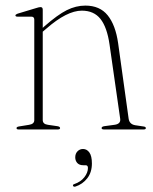

<svg xmlns="http://www.w3.org/2000/svg" viewBox="-20 -474 559 703"><path d="M136.5 -438.5V-372L142.5 -377.5Q191 -420 224.5 -436.8Q258 -453.5 292.5 -453.5Q345.5 -453.5 374.2 -418Q403 -382.5 412.5 -316L451 -39.5Q454 -19 475 -15.5L505 -11Q514 -10 514 -5Q514 0 506 0H361Q352 0 352 -5Q352 -10.5 362 -12L399 -17Q423 -20 420 -39.5L381 -311.5Q372 -374 348 -404.5Q324 -435 279.5 -435Q225 -435 149.5 -369L136.5 -358V-34.5Q136.5 -19.5 155.5 -17L190 -12Q200 -10.5 200 -5Q200 0 191.5 0H48Q40.5 0 40.5 -5Q40.5 -9.5 49.5 -11L86.5 -17Q105.5 -20 105.5 -34V-402Q105.5 -413 95 -413H44.5Q36.5 -413 36.5 -417.5Q36.5 -421 44.5 -424L112.5 -444.5Q123 -448 128.5 -448Q136.5 -448 136.5 -438.5ZM285 131Q270.5 131 263 122.8Q255.5 114.5 255.5 102Q255.5 88.5 263.8 80Q272 71.5 284 71.5Q298 71.5 307.2 84.2Q316.5 97 316.5 124.5Q316.5 157 299.5 178.8Q282.5 200.5 256.5 209Q249.5 211 247.5 206.5Q245.5 202 252 200Q275.5 192 288.8 175Q302 158 302 141Q302 131 293.5 131Z"/></svg>

Font: Fraunces 72pt S000 Thin
Style: Regular
Weight: 100
Version: Version 1.000; ttfautohint (v1.8.3)